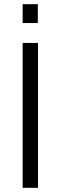

<svg xmlns="http://www.w3.org/2000/svg" viewBox="-20 -895 288 915"><path d="M87.9 -690.4H161.1V0H87.9ZM87.9 -875H160.2V-785.2H87.9Z"/></svg>

Font: DINish
Style: Regular
Weight: 400
Designer: Bert Driehuis
Foundry: Playbeing
Version: Version 3.008; git-95204e4c-release